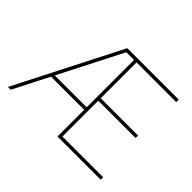

<svg xmlns="http://www.w3.org/2000/svg" viewBox="-145 -988 1249 1249"><g transform="rotate(45 479.5 -363.5)"><path d="M32.7 0 403.4 -727.3H876.4V-704.5H511.4V-375H855.1V-352.3H511.4V-22.7H886.4V0H488.6V-245.7H183.6L58.2 0ZM488.6 -268.5V-704.5H417.6L195.3 -268.5Z"/></g></svg>

Font: Inter P Thin
Style: Regular
Weight: 100
Designer: Rasmus Andersson
Foundry: rsms
Version: Version 3.018;git-588b23468